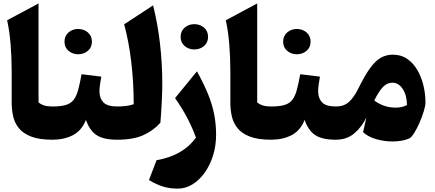

<svg xmlns="http://www.w3.org/2000/svg" viewBox="-20 -823 2561 1131"><path d="M207 -802.7V-219.7Q221.2 -208 240.2 -201.9Q259.3 -195.8 289.1 -195.8H289.6V0H289.1Q210.9 0 163.3 -18.6Q115.7 -37.1 90.8 -68.4Q65.9 -99.6 57.4 -138.4Q48.8 -177.2 48.8 -217.3V-401.4Q48.8 -483.9 42.5 -562Q36.1 -640.1 22 -703.6Z M359.9 -577.6Q359.9 -611.3 383.5 -631.8Q407.2 -652.3 440.4 -652.3Q474.1 -652.3 497.8 -631.8Q521.5 -611.3 521.5 -577.6Q521.5 -543.9 497.8 -523.7Q474.1 -503.4 440.4 -503.4Q407.2 -503.4 383.5 -523.7Q359.9 -543.9 359.9 -577.6ZM289.6 0Q278.8 0 273.4 -8.1Q268.1 -16.1 268.1 -38.6V-157.2Q268.1 -179.7 273.4 -187.7Q278.8 -195.8 289.6 -195.8Q338.4 -195.8 367.7 -204.6Q397 -213.4 413.6 -234.6Q430.2 -255.9 440.2 -292.7Q450.2 -329.6 460.4 -385.7L576.7 -371.6Q572.3 -347.7 569.1 -325.4Q565.9 -303.2 565.9 -284.7Q565.9 -244.6 588.9 -220.2Q611.8 -195.8 670.4 -195.8H670.9V0H670.4Q590.8 0 549.6 -26.6Q508.3 -53.2 486.3 -116.7Q460.9 -53.2 409.2 -26.6Q357.4 0 289.6 0Z M881.8 -791.5Q909.2 -682.6 922.6 -564.7Q936 -446.8 936 -332.5Q936 -286.1 932.9 -222.2Q929.7 -158.2 924.8 -100.1Q883.8 -53.7 824.2 -26.9Q764.6 0 670.9 0Q660.2 0 654.8 -8.1Q649.4 -16.1 649.4 -38.6V-157.2Q649.4 -179.7 654.8 -187.7Q660.2 -195.8 670.9 -195.8Q696.8 -195.8 721.7 -198.7Q746.6 -201.7 767.6 -209Q767.6 -336.9 753.2 -458.3Q738.8 -579.6 711.4 -679.7Z M1252.9 -28.8Q1252.9 35.6 1235.1 92.8Q1217.3 149.9 1186 193.8Q1154.8 237.8 1114 262.9Q1073.2 288.1 1027.3 288.1Q981 288.1 942.4 276.6Q903.8 265.1 857.4 237.8L902.3 120.6Q1057.6 94.2 1134.3 -12.7Q1111.8 -74.2 1082.3 -129.9Q1052.7 -185.5 1011.2 -245.1L1140.1 -402.8Q1181.2 -328.6 1206.1 -267.1Q1231 -205.6 1241.9 -148.2Q1252.9 -90.8 1252.9 -28.8ZM1043.9 -606Q1043.9 -639.6 1067.6 -660.2Q1091.3 -680.7 1124.5 -680.7Q1158.2 -680.7 1181.9 -660.2Q1205.6 -639.6 1205.6 -606Q1205.6 -572.3 1181.9 -552Q1158.2 -531.7 1124.5 -531.7Q1091.3 -531.7 1067.6 -552Q1043.9 -572.3 1043.9 -606Z M1495.1 -802.7V-219.7Q1509.3 -208 1528.3 -201.9Q1547.4 -195.8 1577.1 -195.8H1577.6V0H1577.1Q1499 0 1451.4 -18.6Q1403.8 -37.1 1378.9 -68.4Q1354 -99.6 1345.5 -138.4Q1336.9 -177.2 1336.9 -217.3V-401.4Q1336.9 -483.9 1330.6 -562Q1324.2 -640.1 1310.1 -703.6Z M1647.9 -577.6Q1647.9 -611.3 1671.6 -631.8Q1695.3 -652.3 1728.5 -652.3Q1762.2 -652.3 1785.9 -631.8Q1809.6 -611.3 1809.6 -577.6Q1809.6 -543.9 1785.9 -523.7Q1762.2 -503.4 1728.5 -503.4Q1695.3 -503.4 1671.6 -523.7Q1647.9 -543.9 1647.9 -577.6ZM1577.6 0Q1566.9 0 1561.5 -8.1Q1556.2 -16.1 1556.2 -38.6V-157.2Q1556.2 -179.7 1561.5 -187.7Q1566.9 -195.8 1577.6 -195.8Q1626.5 -195.8 1655.8 -204.6Q1685.1 -213.4 1701.7 -234.6Q1718.3 -255.9 1728.3 -292.7Q1738.3 -329.6 1748.5 -385.7L1864.7 -371.6Q1860.4 -347.7 1857.2 -325.4Q1854 -303.2 1854 -284.7Q1854 -244.6 1877 -220.2Q1899.9 -195.8 1958.5 -195.8H1959V0H1958.5Q1878.9 0 1837.6 -26.6Q1796.4 -53.2 1774.4 -116.7Q1749 -53.2 1697.3 -26.6Q1645.5 0 1577.6 0Z M2293.5 -501Q2342.8 -501 2379.2 -475.8Q2415.5 -450.7 2439.2 -409.2Q2462.9 -367.7 2474.6 -318.1Q2486.3 -268.6 2486.3 -219.7Q2486.3 -200.7 2476.3 -167.7Q2466.3 -134.8 2451.2 -100.1Q2436 -65.4 2419.7 -39.3Q2403.3 -13.2 2390.6 -7.3Q2349.1 10.3 2292 10.3Q2241.7 10.3 2194.6 -3.7Q2147.5 -17.6 2118.7 -44.4L2138.2 -130.9Q2110.8 -74.2 2066.7 -37.1Q2022.5 0 1959 0Q1948.2 0 1942.9 -8.1Q1937.5 -16.1 1937.5 -38.6V-157.2Q1937.5 -179.7 1942.9 -187.7Q1948.2 -195.8 1959 -195.8Q2006.8 -195.8 2036.1 -223.1Q2065.4 -250.5 2088.4 -296.9Q2127.4 -376.5 2159.4 -420.7Q2191.4 -464.8 2223.4 -482.9Q2255.4 -501 2293.5 -501ZM2291 -335.9Q2261.2 -335.9 2237.3 -312Q2213.4 -288.1 2184.6 -231.4Q2206.1 -213.9 2238.8 -201.4Q2271.5 -189 2311 -189Q2351.1 -189 2377.4 -204.6Q2376.5 -262.2 2352.3 -299.1Q2328.1 -335.9 2291 -335.9Z"/></svg>

Font: Pinar-DS4-FD ExtraBold
Style: Regular
Weight: 800
Designer: Amin Abedi
Version: Version 3.000